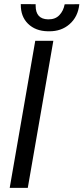

<svg xmlns="http://www.w3.org/2000/svg" viewBox="-20 -908 403 928"><path d="M114.3 0H26.9L150.4 -710.9H237.8ZM363.3 -887.7Q357.4 -826.7 315.4 -790.5Q275.9 -756.3 217.8 -756.8Q214.8 -756.8 211.4 -756.8Q151.4 -757.8 115.2 -793.5Q80.1 -828.1 80.6 -885.3Q80.6 -886.7 80.6 -888.2L152.3 -887.7Q152.3 -883.8 152.3 -880.4Q152.3 -815.9 211.9 -814.5Q212.9 -814.5 213.4 -814.5Q247.1 -814 266.6 -834.5Q286.6 -855 292.5 -887.2Z"/></svg>

Font: MAUL Condensed Italic
Style: Condenced Regular Italic
Weight: 400
Italic angle: -12°
Designer: MAUL
Version: Version 1.0; 2020; ttfautohint (v1.8.3)